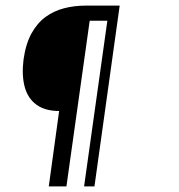

<svg xmlns="http://www.w3.org/2000/svg" viewBox="-20 -605 640 685"><path d="M154 60 191 -209Q141 -209 110 -231.5Q79 -254 68 -295.5Q57 -337 64 -393Q72 -449 92.5 -486Q113 -523 142.5 -544.5Q172 -566 208.5 -575.5Q245 -585 286 -585H407L317 60H280L363 -531H300L217 60Z"/></svg>

Font: Alumni Sans Medium
Style: Italic
Weight: 500
Italic angle: -8°
Designer: Robert E. Leuschke
Foundry: Robert E. Leuschke
Version: Version 1.016